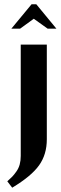

<svg xmlns="http://www.w3.org/2000/svg" viewBox="-20 -704 284 899"><path d="M33.2 -569.8 127.9 -684.1H149.9L244.1 -569.8H203.1L138.2 -616.2L74.2 -569.8ZM199.2 -51.8Q199.2 19.5 162.8 70.3Q126.5 121.1 37.1 174.8L14.2 145Q29.8 130.9 37.8 122.6Q45.9 114.3 56.6 99.1Q67.4 84 72.3 65.9Q77.1 47.9 77.1 25.9V-495.1H199.2Z"/></svg>

Font: Moniqa Black Paragraph
Style: Regular
Weight: 900
Designer: Rajesh Rajput
Foundry: Rajesh Rajput
Version: Version 1.000